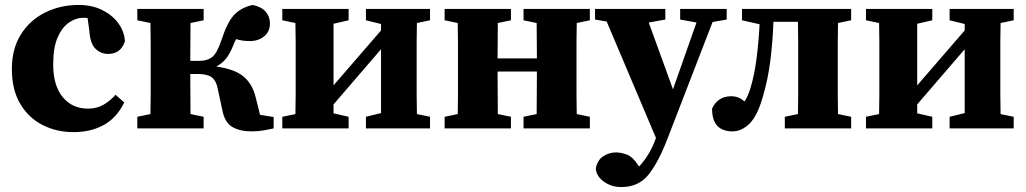

<svg xmlns="http://www.w3.org/2000/svg" viewBox="-20 -519 4147 776"><path d="M277 15Q209 15 152.5 -13.5Q96 -42 62 -99Q28 -156 28 -240Q28 -322 64.5 -380Q101 -438 162.5 -468.5Q224 -499 298 -499Q351 -499 392 -479Q433 -459 457.5 -426Q482 -393 485 -353Q469 -301 417 -301Q388 -301 366 -322Q344 -343 341 -396L334 -446Q330 -447 325 -447Q320 -447 315 -447Q287 -447 259 -428Q231 -409 213 -368Q195 -327 195 -259Q195 -173 233.5 -126.5Q272 -80 335 -80Q371 -80 398 -95.5Q425 -111 447 -136L482 -105Q453 -44 400.5 -14.5Q348 15 277 15Z M879 -72 859 -165Q853 -194 835 -207Q817 -220 780 -220H749Q749 -180 749.5 -137Q750 -94 750 -58L803 -47V0H535V-47L588 -58Q589 -95 589 -136.5Q589 -178 589 -210V-273Q589 -305 589 -347Q589 -389 588 -426L535 -437V-483H803V-437L750 -426Q750 -391 749.5 -349.5Q749 -308 749 -273H786Q817 -273 837 -288Q857 -303 875 -357Q898 -428 925.5 -458Q953 -488 1001 -499Q1036 -492 1053.5 -472Q1071 -452 1071 -425Q1071 -391 1047.5 -372Q1024 -353 990 -353Q974 -353 960.5 -355Q947 -357 934 -361Q928 -349 922 -334Q909 -301 893 -281.5Q877 -262 854 -250Q928 -240 964 -210Q1000 -180 1013 -127L1031 -55L1086 -46V0Q1068 4 1045.5 8Q1023 12 997 12Q950 12 919.5 -5.5Q889 -23 879 -72Z M1459 -437V-483H1718V-437L1665 -426Q1664 -389 1664 -347Q1664 -305 1664 -273V-210Q1664 -178 1664 -136.5Q1664 -95 1665 -58L1718 -47V0H1459V-47L1520 -62V-320L1328 -97V-61L1389 -47V0H1121V-47L1174 -58Q1175 -95 1175 -136.5Q1175 -178 1175 -210V-273Q1175 -305 1175 -347Q1175 -389 1174 -426L1121 -437V-483H1389V-437L1328 -423V-174L1520 -396V-422Z M2096 -437V-483H2364V-437L2311 -426Q2310 -389 2310 -347Q2310 -305 2310 -273V-210Q2310 -178 2310 -136.5Q2310 -95 2311 -58L2364 -47V0H2096V-47L2149 -58Q2149 -94 2149.5 -139Q2150 -184 2150 -230H1991Q1991 -184 1991.5 -139Q1992 -94 1992 -58L2045 -47V0H1777V-47L1830 -58Q1831 -95 1831 -136.5Q1831 -178 1831 -210V-273Q1831 -305 1831 -347Q1831 -389 1830 -426L1777 -437V-483H2045V-437L1992 -426Q1992 -392 1991.5 -353.5Q1991 -315 1991 -283H2150Q2150 -315 2149.5 -353.5Q2149 -392 2149 -426Z M2729 -440V-483H2917V-440L2860 -430L2678 41Q2641 137 2601 187Q2561 237 2491 237Q2451 237 2420.5 215Q2390 193 2388 162Q2394 129 2417.5 113Q2441 97 2470 97Q2490 97 2513 105.5Q2536 114 2556 144L2563 154Q2607 107 2631 39V38L2432 -432L2385 -440V-483H2669V-440L2602 -428L2700 -158L2795 -428Z M2940 12Q2901 12 2879.5 -10Q2858 -32 2858 -80Q2868 -103 2887.5 -116.5Q2907 -130 2935 -130Q2952 -130 2965 -124.5Q2978 -119 2989 -109Q3004 -131 3014 -166Q3029 -216 3037.5 -281Q3046 -346 3050 -421L2979 -437V-483H3420V-437L3367 -426Q3366 -389 3366 -347Q3366 -305 3366 -273V-210Q3366 -178 3366 -136.5Q3366 -95 3367 -58L3420 -47V0H3152V-47L3205 -58Q3206 -95 3206 -136.5Q3206 -178 3206 -210V-273Q3206 -306 3206 -350Q3206 -394 3205 -431H3106Q3103 -350 3093.5 -274.5Q3084 -199 3064 -131Q3042 -52 3010 -20Q2978 12 2940 12Z M3818 -437V-483H4077V-437L4024 -426Q4023 -389 4023 -347Q4023 -305 4023 -273V-210Q4023 -178 4023 -136.5Q4023 -95 4024 -58L4077 -47V0H3818V-47L3879 -62V-320L3687 -97V-61L3748 -47V0H3480V-47L3533 -58Q3534 -95 3534 -136.5Q3534 -178 3534 -210V-273Q3534 -305 3534 -347Q3534 -389 3533 -426L3480 -437V-483H3748V-437L3687 -423V-174L3879 -396V-422Z"/></svg>

Font: Source Serif Pro
Style: Bold
Weight: 700
Designer: Frank Grießhammer
Foundry: Adobe Systems Incorporated
Version: Version 3.001;hotconv 1.0.111;makeotfexe 2.5.65597